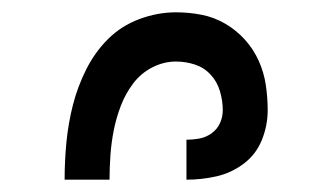

<svg xmlns="http://www.w3.org/2000/svg" viewBox="-20 -800 540 312"><path d="M85 -508Q85 -539 88 -569.5Q91 -600 98.5 -629.5Q106 -659 120 -687Q134 -715 155.5 -736.5Q177 -758 206.5 -769Q236 -780 266 -780Q287 -780 307.5 -776Q328 -772 346 -761.5Q364 -751 378 -735.5Q392 -720 400.5 -701Q409 -682 412 -661.5Q415 -641 415 -621Q415 -596 405.5 -572.5Q396 -549 376 -534Q356 -519 332 -513.5Q308 -508 283 -508V-573Q294 -573 304.5 -575Q315 -577 324 -583.5Q333 -590 337.5 -600Q342 -610 342 -621Q342 -636 337.5 -651.5Q333 -667 322.5 -678.5Q312 -690 297 -695Q282 -700 266 -700Q246 -700 227.5 -690.5Q209 -681 196.5 -664.5Q184 -648 176.5 -628.5Q169 -609 165 -589Q161 -569 159.5 -548.5Q158 -528 158 -508Z"/></svg>

Font: Iosevka Fixed Medium
Style: Regular
Weight: 500
Monospace: yes
Designer: Belleve Invis
Foundry: Belleve Invis
Version: Version 32.3.0